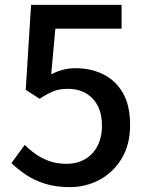

<svg xmlns="http://www.w3.org/2000/svg" viewBox="-20 -757 610 791"><path d="M268 14Q211 14 166 0Q121 -14 87 -37Q53 -60 27 -85L82 -160Q103 -139 128 -121.5Q153 -104 184.5 -93Q216 -82 255 -82Q296 -82 329 -100.5Q362 -119 381 -154.5Q400 -190 400 -239Q400 -311 361.5 -351Q323 -391 260 -391Q225 -391 200 -381Q175 -371 143 -350L86 -387L108 -737H481V-639H208L191 -451Q215 -463 239 -469.5Q263 -476 292 -476Q354 -476 405 -451Q456 -426 486 -374.5Q516 -323 516 -242Q516 -161 481 -103.5Q446 -46 389.5 -16Q333 14 268 14Z"/></svg>

Font: Noto Sans SC Thin Medium
Style: Regular
Weight: 500
Version: Version 2.004-H2;hotconv 1.0.118;makeotfexe 2.5.65603